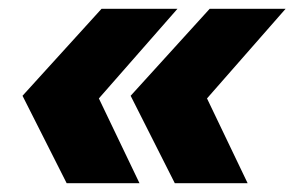

<svg xmlns="http://www.w3.org/2000/svg" viewBox="-20 -489 667 435"><path d="M204 -266 296 -74H131L31 -272L210 -469H382ZM449 -266 541 -74H376L276 -272L455 -469H627Z"/></svg>

Font: Idrija
Style: Italic
Weight: 800
Italic angle: -11.3°
Designer: Julieta Ulanovsky
Foundry: Julieta Ulanovsky
Version: Version 7.200